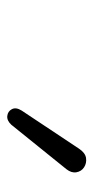

<svg xmlns="http://www.w3.org/2000/svg" viewBox="119 -924 262 540"><g transform="rotate(90 250.0 -654.0)"><path d="M331 -555Q319 -542 306 -543.5Q293 -545 287 -556.5Q281 -568 291 -584L398 -745Q410 -763 424.5 -765Q439 -767 450.5 -759.5Q462 -752 464.5 -738Q467 -724 456 -710Z"/></g></svg>

Font: Nunito
Style: Italic
Weight: 400
Italic angle: -9°
Designer: Vernon Adams
Foundry: Vernon Adams
Version: Version 3.601; ttfautohint (v1.8.2.53-6de2)